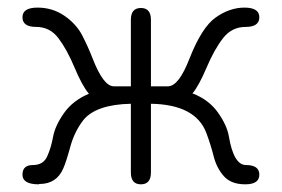

<svg xmlns="http://www.w3.org/2000/svg" viewBox="-20 -478 741 505"><path d="M522.5 -128.9Q494.1 -203.1 377 -205.1V-24.4Q377 6.8 350.6 6.8Q324.2 6.8 324.2 -24.4V-205.1Q232.4 -203.1 199.2 -162.1Q175.8 -131.8 165 -92.3Q154.3 -52.7 146.5 -35.2Q128.9 5.9 84 5.9Q83 5.9 82 6.8Q39.1 6.8 39.1 -18.6Q39.1 -43.9 66.4 -43.9Q93.8 -43.9 104 -66.4Q114.3 -88.9 119.6 -118.2Q125 -147.5 148.4 -180.7Q171.9 -213.9 213.9 -231.4Q196.3 -252 176.3 -299.8Q156.2 -347.7 133.8 -377.4Q111.3 -407.2 75.2 -407.2Q39.1 -407.2 39.1 -432.6Q39.1 -458 78.6 -458Q118.2 -458 149.4 -436.5Q180.7 -415 196.3 -384.8Q211.9 -354.5 223.6 -324.2Q252 -251 279.3 -251H324.2V-425.8Q324.2 -457 350.6 -457Q377 -457 377 -425.8V-251H421.9Q450.2 -251 478.5 -324.2Q510.7 -406.2 547.4 -432.1Q584 -458 623 -458Q662.1 -458 662.1 -432.6Q662.1 -407.2 626 -407.2Q589.8 -407.2 566.9 -377.9Q543.9 -348.6 523.4 -300.3Q502.9 -252 486.3 -232.4Q529.3 -215.8 553.2 -182.1Q577.1 -148.4 582 -119.1Q594.7 -43.9 627 -43.9Q662.1 -43.9 662.1 -18.6Q662.1 6.8 625 6.8Q587.9 6.8 568.8 -14.6Q549.8 -36.1 542 -66.9Q534.2 -97.7 522.5 -128.9Z"/></svg>

Font: Jura
Style: Book
Weight: 400
Version: Version 2.5